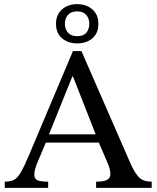

<svg xmlns="http://www.w3.org/2000/svg" viewBox="-20 -909 758 929"><path d="M213 0H3V-30Q31 -30 48 -39Q65 -48 81 -75.5Q97 -103 121 -160L333 -662H374L611 -119Q633 -70 653.5 -50Q674 -30 714 -30V0H445V-30Q460 -30 476 -32Q492 -34 503 -42Q514 -50 514 -67Q514 -78 510.5 -92.5Q507 -107 497 -129L454 -229L447 -249L333 -539H330L213 -249L206 -229L157 -113Q153 -101 149.5 -89.5Q146 -78 146 -64Q146 -43 162 -36.5Q178 -30 213 -30ZM469 -219H191L206 -259H454ZM353 -699Q310 -699 280.5 -723.5Q251 -748 251 -794Q251 -838 280 -863.5Q309 -889 353 -889Q398 -889 427 -863.5Q456 -838 456 -794Q456 -748 427 -723.5Q398 -699 353 -699ZM353 -734Q384 -734 398 -751Q412 -768 412 -794Q412 -820 397 -837Q382 -854 353 -854Q324 -854 309 -837Q294 -820 294 -794Q294 -768 309 -751Q324 -734 353 -734Z"/></svg>

Font: STIX Two Text
Style: Regular
Weight: 400
Designer: Ross Mills, John Hudson & Paul Hanslow, Tiro Typeworks Ltd; with prior portions MicroPress Inc., and Coen Hoffman.
Foundry: Tiro Typeworks Ltd
Version: Version 2.13 b171